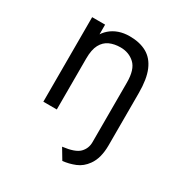

<svg xmlns="http://www.w3.org/2000/svg" viewBox="-172 -655 959 1005"><g transform="rotate(30 308.0 -152.0)"><path d="M344.5 218.8 306.2 154.8Q380.5 145.8 406.4 119.3Q432.2 92.9 432.2 55.2V-306Q432.2 -384.4 397.6 -416.4Q363 -448.5 312 -448.5Q275.1 -448.5 246.4 -435.6Q217.6 -422.6 201.2 -392.1Q184.8 -361.5 184.8 -308V0H103.5V-511H181.8V-418.8L172.2 -436Q186.1 -463.6 208.4 -483.1Q230.6 -502.5 259.9 -512.8Q289.2 -523 324.5 -523Q385.6 -523 427.9 -499.4Q470.1 -475.9 491.8 -424.6Q513.5 -373.2 513.5 -290.2V26.5Q513.5 65.1 505.4 96.1Q497.4 127 480.5 150.2Q455.4 185.5 418.7 200.3Q382 215.1 344.5 218.8Z"/></g></svg>

Font: Overpass Mono Light
Style: Regular
Weight: 300
Monospace: yes
Designer: Delve Withrington, Dave Bailey
Foundry: Delve Fonts LLC
Version: Version 4.000